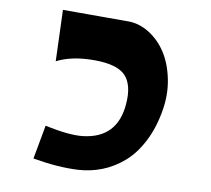

<svg xmlns="http://www.w3.org/2000/svg" viewBox="-90 -955 1172 1066"><g transform="rotate(10 495.5 -421.5)"><path d="M162 -11 197 -202Q335 -172 411 -181Q601 -203 616 -398Q625 -506 577.5 -556.5Q530 -607 400 -607Q274 -607 190 -564L180 -852Q219 -852 256 -852Q293 -852 323.5 -852Q354 -852 382 -852Q410 -852 432 -852Q454 -852 473 -852Q492 -852 505.5 -852Q519 -852 528.5 -852Q538 -852 543 -852H548Q610 -852 667 -816.5Q724 -781 763 -721.5Q802 -662 819.5 -578.5Q837 -495 823 -406Q807 -303 766.5 -223Q726 -143 670 -94.5Q614 -46 550 -21Q486 4 416 8Q303 14 162 -11Z"/></g></svg>

Font: OpenDyslexic
Style: Bold
Weight: 800
Designer: Abbie Gonzalez
Version: Version 0.920;hotconv 1.0.109;makeotfexe 2.5.65596